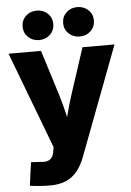

<svg xmlns="http://www.w3.org/2000/svg" viewBox="-62 -796 716 1047"><g transform="rotate(-5 296.0 -272.0)"><path d="M59.1 198.2 76.2 70.8 125.5 73.2Q148.9 76.7 164.8 72.5Q180.7 68.4 189.9 55.9Q199.2 43.5 202.1 22.9L206.5 0L5.9 -529.3H183.6L262.2 -278.3Q277.8 -227.1 289.8 -175.3Q301.8 -123.5 314.9 -67.9H272.5Q285.6 -123.5 298.8 -175.5Q312 -227.5 328.6 -278.3L410.6 -529.3H585.9L360.8 65.9Q343.8 111.3 318.8 142.6Q293.9 173.8 257.8 189.9Q221.7 206.1 169.9 206.1Q141.1 206.1 112.1 203.9Q83 201.7 59.1 198.2ZM400.9 -588.9Q365.2 -588.9 341.1 -612.1Q316.9 -635.3 316.9 -669.4Q316.9 -704.1 341.1 -727.1Q365.2 -750 400.9 -750Q437 -750 461.2 -727.1Q485.4 -704.1 485.4 -669.4Q485.4 -635.3 461.2 -612.1Q437 -588.9 400.9 -588.9ZM179.2 -588.9Q143.1 -588.9 119.1 -612.1Q95.2 -635.3 95.2 -669.4Q95.2 -704.1 119.1 -727.1Q143.1 -750 179.2 -750Q215.3 -750 239.3 -727.1Q263.2 -704.1 263.2 -669.4Q263.2 -635.3 239.3 -612.1Q215.3 -588.9 179.2 -588.9Z"/></g></svg>

Font: Inter 24pt ExtraBold
Style: Regular
Weight: 800
Designer: Rasmus Andersson
Foundry: rsms
Version: Version 4.001;git-66647c0bb